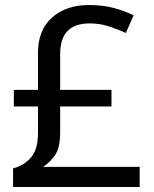

<svg xmlns="http://www.w3.org/2000/svg" viewBox="-20 -743 612 763"><path d="M334 -723Q389 -723 433 -711Q477 -699 511 -682L480 -612Q450 -626 413.5 -638Q377 -650 336 -650Q279 -650 249 -620.5Q219 -591 219 -525V-386H423V-320H219V-216Q219 -155 198 -125.5Q177 -96 151 -80H535V0H32V-74Q75 -85 103 -117Q131 -149 131 -215V-320H35V-386H131V-534Q131 -623 186.5 -673Q242 -723 334 -723Z"/></svg>

Font: Noto IKEA Latin
Style: Regular
Weight: 400
Designer: Monotype Design Team
Foundry: Monotype Imaging Inc.
Version: Version 1.0